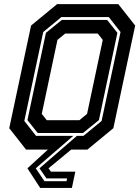

<svg xmlns="http://www.w3.org/2000/svg" viewBox="-20 -720 670 924"><path d="M205 -141.5H362L399 -172L474.5 -528L450.5 -558.5H293.5L256.5 -528L181 -172ZM153.5 -66H381.5L469 -138L560 -566L503.5 -638H275.5L188 -566L97 -138ZM161.5 -80 112 -142 201 -562 277.5 -624H495.5L545 -562L456 -142L379.5 -80ZM332.5 -66 152 90 194 152H300L303 138.5H203.5L170 90L350 -66ZM549.5 -700 630.5 -597 525.5 -103 400.5 0H322.5L213.5 90L225 106H342.5L326 184.5H173.5L112 90L210.5 0H105.5L24.5 -103L129.5 -597L254.5 -700Z"/></svg>

Font: Tourney Thin
Style: Italic
Weight: 100
Italic angle: -12°
Designer: Tyler Finck
Foundry: Etcetera Type Co
Version: Version 1.015